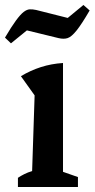

<svg xmlns="http://www.w3.org/2000/svg" viewBox="-48 -751 380 771"><path d="M24 0V-37Q36 -45 50 -52Q64 -59 81 -64L91 -368L36 -445Q74 -468 116 -481.5Q158 -495 205 -498V-61L265 -40V0ZM-4 -577 -28 -600Q-2 -644 16 -668.5Q34 -693 47 -703Q60 -713 71.5 -713.5Q83 -714 97 -711L224 -679L287 -731L312 -709Q280 -654 259.5 -628.5Q239 -603 223.5 -598Q208 -593 187 -598L60 -629Z"/></svg>

Font: Piazzolla SemiBold
Style: Regular
Weight: 600
Designer: Juan Pablo del Peral
Foundry: Huerta Tipografica
Version: Version 1.330